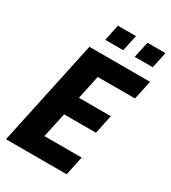

<svg xmlns="http://www.w3.org/2000/svg" viewBox="-208 -979 968 1085"><g transform="rotate(30 275.5 -436.0)"><path d="M8 0 155 -688H551L524 -564H281L248 -409H456L430 -286H222L187 -124H430L404 0ZM405 -767 428 -872H545L523 -767ZM213 -767 235 -872H353L330 -767Z"/></g></svg>

Font: Saira SemiCondensed
Style: Bold Italic
Weight: 700
Width: 4
Italic angle: -12°
Designer: Hector Gatti with collaboration of the Omnibus-Type team
Foundry: Omnibus-Type
Version: Version 1.101